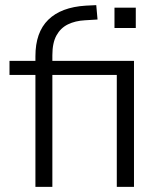

<svg xmlns="http://www.w3.org/2000/svg" viewBox="-20 -728 631 748"><path d="M118 0V-436H17V-491H135L118 -470V-509Q118 -602 168 -651Q218 -700 314 -706L355 -708L360 -652L311 -649Q273 -647 244.5 -633Q216 -619 200 -590Q184 -561 184 -513V-478L177 -491H502V0H435V-436H184V0ZM426 -619V-698H509V-619Z"/></svg>

Font: Nunito Sans 9pt Light
Style: Regular
Weight: 300
Version: Version 3.101;gftools[0.9.27]